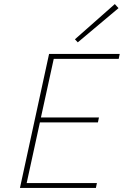

<svg xmlns="http://www.w3.org/2000/svg" viewBox="-20 -923 608 943"><path d="M244 -634 181 -346H466L461 -322H176L111 -24H456L451 0H78L221 -658H568L563 -634ZM348 -730 544 -903 562 -883 362 -715Z"/></svg>

Font: Ysabeau Extralight
Style: Italic
Weight: 200
Italic angle: -12°
Designer: Christian Thalmann (Catharsis Fonts)
Version: Version 0.003